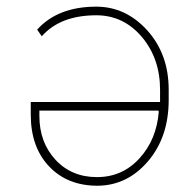

<svg xmlns="http://www.w3.org/2000/svg" viewBox="-20 -559 566 588"><path d="M407.2 -74.2Q459.5 -131.3 466.3 -217.3L464.8 -220.2H100.6V-204.1Q100.6 -123.5 149.4 -70.3Q198.7 -16.6 276.9 -16.6Q355 -16.6 407.2 -74.2ZM274.9 -538.6Q365.2 -538.6 431.2 -465.8Q496.6 -393.1 496.6 -284.2V-252.9Q496.6 -139.2 433.1 -64.9Q369.6 9.3 278.3 9.8Q187 9.8 130.9 -48.8Q74.7 -107.4 74.2 -206.1V-246.6H470.2V-284.2Q470.2 -379.9 414.1 -446.3Q357.9 -512.2 274.9 -512.2Q164.6 -512.2 107.9 -447.8L93.8 -468.3Q157.2 -538.6 274.9 -538.6Z"/></svg>

Font: Roboto-Thin
Style: Regular
Weight: 250
Designer: Google
Version: Version 1.100141; 2013; ttfautohint (v0.94.14-c901) -l 8 -r 